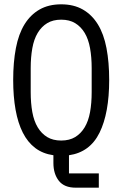

<svg xmlns="http://www.w3.org/2000/svg" viewBox="-20 -709 568 888"><path d="M437 159H330Q277 159 252 127Q227 95 227 45V9Q178 2 143 -24.5Q108 -51 85.5 -95.5Q63 -140 52 -201.5Q41 -263 41 -339Q41 -421 53.5 -486.5Q66 -552 93.5 -596.5Q121 -641 163 -665Q205 -689 263 -689Q321 -689 363 -665Q405 -641 432.5 -596.5Q460 -552 472.5 -486.5Q485 -421 485 -339Q485 -186 440.5 -95.5Q396 -5 299 9V93H437ZM263 -59Q301 -59 327.5 -75Q354 -91 371.5 -120Q389 -149 396.5 -190.5Q404 -232 404 -283V-394Q404 -444 396.5 -486Q389 -528 371.5 -557Q354 -586 327.5 -602Q301 -618 263 -618Q225 -618 198.5 -602Q172 -586 154.5 -557Q137 -528 129.5 -486Q122 -444 122 -394V-283Q122 -232 129.5 -190.5Q137 -149 154.5 -120Q172 -91 198.5 -75Q225 -59 263 -59Z"/></svg>

Font: PlemolJP
Style: Regular
Weight: 400
Monospace: yes
Version: v2.0.4; ttfautohint (v1.8.4.7-5d5b-dirty) -l 6 -r 45 -G 200 